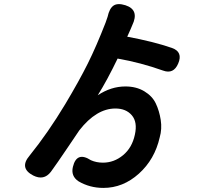

<svg xmlns="http://www.w3.org/2000/svg" viewBox="-20 -836 1040 935"><path d="M297.9 -329.1Q366.2 -443.4 407.7 -526.9Q449.2 -610.4 494.1 -725.6Q500 -742.2 503.9 -753.9Q512.7 -794.9 532.7 -808.6Q552.7 -822.3 590.8 -810.5Q660.2 -788.1 624 -712.9Q623 -710.9 616.2 -694.3L599.6 -657.2Q726.6 -633.8 817.4 -602.5Q872.1 -583 847.7 -526.4Q825.2 -473.6 774.4 -492.2Q665 -531.2 552.7 -550.8Q502 -445.3 456.1 -372.1Q520.5 -415 590.8 -415Q643.6 -415 682.6 -391.6Q721.7 -368.2 738.8 -332Q755.9 -295.9 762.7 -252Q769.5 -208 757.8 -167Q733.4 -59.6 656.2 9.8Q579.1 79.1 483.4 79.1Q417 79.1 362.3 46.9Q324.2 21.5 335 -23.4Q353.5 -100.6 422.9 -55.7Q449.2 -43.9 481.4 -43.9Q535.2 -43.9 579.1 -80.1Q623 -116.2 636.7 -179.7Q650.4 -241.2 622.1 -274.4Q593.8 -307.6 542 -307.6Q449.2 -307.6 366.2 -201.2Q361.3 -194.3 309.1 -116.7Q256.8 -39.1 227.5 1Q193.4 44.9 141.6 18.6Q72.3 -17.6 124 -78.1Q213.9 -189.5 297.9 -329.1Z"/></svg>

Font: GenSenMaruGothic TW TTF Bold
Style: Regular
Weight: 700
Version: Version 1.301